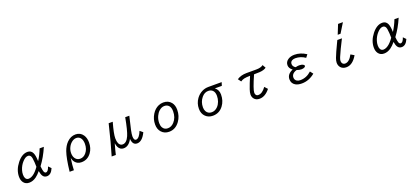

<svg xmlns="http://www.w3.org/2000/svg" viewBox="75 -2415 8850 4068"><g transform="rotate(-20 4500.0 -380.5)"><path d="M845.7 -85Q792 43.9 696.8 43.9Q636.7 43.9 605.5 -5.4Q581.1 -43.5 568.8 -119.1Q510.3 -48.3 458.5 -11.2Q381.8 43.9 299.8 43.9Q217.3 43.9 172.9 -16.1Q134.8 -67.4 134.8 -147.5Q134.8 -301.8 245.6 -442.4Q356 -583 481.9 -583Q564.9 -583 599.1 -506.3Q625.5 -446.8 628.9 -321.8Q700.2 -431.6 751 -564.9H846.7Q758.3 -357.9 639.6 -201.2Q647 -116.2 660.6 -79.1Q675.8 -39.1 703.1 -39.1Q754.4 -39.1 787.6 -144ZM553.7 -220.7Q553.7 -329.1 539.1 -422.4Q536.1 -441.4 527.8 -458Q506.8 -500 462.9 -500Q405.3 -500 340.3 -429.2Q273.9 -357.4 244.6 -261.2Q229 -209.5 229 -161.1Q229 -110.8 246.1 -79.6Q268.6 -39.1 313 -39.1Q376.5 -39.1 445.8 -97.2Q481.4 -127.4 518.6 -173.8Q553.7 -217.3 553.7 -220.7Z M1179.2 119.1Q1211.9 -178.2 1261.7 -317.9Q1300.8 -427.7 1369.1 -496.6Q1455.1 -583 1564.5 -583Q1672.4 -583 1732.4 -495.1Q1778.3 -427.2 1778.3 -326.2Q1778.3 -193.8 1709.5 -100.1Q1625 15.1 1487.8 15.1Q1397.9 15.1 1345.2 -49.3Q1315.9 -85.4 1301.3 -147Q1278.3 8.3 1275.4 119.1ZM1554.7 -505.9Q1498.5 -505.9 1446.3 -462.9Q1399.9 -424.8 1372.1 -366.7Q1343.3 -306.2 1343.3 -239.7Q1343.3 -164.1 1379.4 -116.2Q1419.4 -64 1487.8 -64Q1564.9 -64 1622.1 -133.3Q1686.5 -210.9 1686.5 -326.7Q1686.5 -405.8 1655.3 -452.6Q1619.1 -505.9 1554.7 -505.9Z M2127 119.1Q2206.1 -138.7 2308.1 -564.9H2399.9Q2330.1 -319.3 2330.1 -216.8Q2330.1 -147.9 2349.1 -103.5Q2376 -41 2435.5 -41Q2523.9 -41 2581.5 -171.9Q2628.4 -278.3 2681.2 -564.9H2773.9L2764.2 -524.4Q2718.3 -334.5 2704.1 -267.1Q2685.5 -178.2 2685.5 -133.3Q2685.5 -39.1 2737.3 -39.1Q2772.9 -39.1 2809.1 -83Q2840.8 -121.6 2867.2 -189.9L2933.1 -134.8Q2847.2 43.9 2731.9 43.9Q2628.9 43.9 2619.1 -98.6Q2543.9 43.9 2428.2 43.9Q2348.6 43.9 2309.1 -34.2Q2292 -67.9 2284.2 -122.1Q2239.7 31.7 2221.2 119.1Z M3543 -583Q3657.2 -583 3720.2 -503.9Q3771 -439.9 3771 -338.4Q3771 -194.3 3691.4 -84.5Q3598.1 43.9 3454.6 43.9Q3348.6 43.9 3283.7 -27.8Q3223.1 -94.2 3223.1 -200.7Q3223.1 -322.8 3286.6 -425.8Q3345.2 -521.5 3436 -560.5Q3486.8 -583 3543 -583ZM3540 -504.9Q3475.6 -504.9 3418.9 -453.1Q3375 -413.1 3347.7 -353Q3314.9 -280.3 3314.9 -201.2Q3314.9 -142.1 3336.4 -102.1Q3372.6 -35.2 3452.6 -35.2Q3533.2 -35.2 3595.2 -103.5Q3678.2 -194.3 3678.2 -337.9Q3678.2 -420.4 3639.6 -463.9Q3603 -504.9 3540 -504.9Z M4856 -564.9 4832 -488.8H4674.8Q4753.9 -430.7 4753.9 -323.2Q4753.9 -180.2 4675.8 -76.7Q4586.9 42 4440.4 42Q4343.3 42 4278.8 -19Q4209 -85.4 4209 -196.3Q4209 -319.8 4279.3 -418.5Q4330.6 -489.7 4406.2 -528.8Q4475.6 -564.9 4555.2 -564.9ZM4521.5 -486.8Q4438 -486.8 4374.5 -410.2Q4299.8 -319.8 4299.8 -195.8Q4299.8 -145 4319.8 -107.4Q4358.4 -36.1 4442.9 -36.1Q4519 -36.1 4578.6 -97.7Q4619.1 -139.2 4641.1 -200.2Q4663.1 -260.3 4663.1 -325.7Q4663.1 -407.2 4622.6 -448.7Q4585 -486.8 4521.5 -486.8Z M5199.2 -504.9Q5289.1 -564.9 5417 -564.9H5637.2Q5742.7 -564.9 5793.5 -606.9L5835.4 -533.7Q5784.2 -495.1 5688 -488.3Q5645 -484.9 5557.1 -484.9Q5427.7 -192.4 5427.7 -117.2Q5427.7 -85 5442.4 -65.4Q5459.5 -42 5492.7 -42Q5585.4 -42 5668.5 -161.1L5729 -94.7Q5621.6 42 5493.2 42Q5408.7 42 5368.2 -15.1Q5339.8 -54.2 5339.8 -107.4Q5339.8 -152.8 5362.8 -219.7Q5398.9 -326.7 5467.3 -484.9Q5379.4 -484.4 5331.1 -473.1Q5287.1 -462.9 5250 -436Z M6742.2 -68.8Q6606.4 43.9 6445.3 43.9Q6357.9 43.9 6302.7 11.2Q6225.1 -34.7 6225.1 -128.9Q6225.1 -244.1 6359.9 -300.8Q6288.1 -352.1 6288.1 -423.3Q6288.1 -497.1 6354 -542.5Q6412.6 -583 6501 -583Q6635.7 -583 6764.2 -499L6715.3 -435.1Q6611.8 -506.8 6494.1 -506.8Q6450.2 -506.8 6420.9 -490.7Q6377.9 -466.8 6377.9 -418.5Q6377.9 -359.9 6438 -325.2Q6481.9 -337.4 6520 -337.4Q6573.7 -337.4 6607.4 -317.9Q6631.8 -303.7 6631.8 -286.1Q6631.8 -269 6607.9 -255.9Q6580.6 -241.2 6538.1 -241.2Q6490.2 -241.2 6436 -262.2Q6396.5 -251.5 6371.1 -233.9Q6316.9 -196.3 6316.9 -137.2Q6316.9 -79.1 6363.3 -51.3Q6393.6 -33.2 6439 -33.2Q6578.6 -33.2 6689.9 -136.2Z M7509.3 -666 7595.2 -879.9H7704.6L7572.8 -666ZM7619.6 -183.1 7696.8 -137.7Q7592.3 43.9 7449.2 43.9Q7369.6 43.9 7324.7 -5.9Q7285.6 -50.3 7285.6 -115.2Q7285.6 -158.7 7307.1 -217.3Q7324.7 -264.2 7359.6 -343Q7394.5 -421.9 7447.8 -531.7L7463.9 -564.9H7567.9Q7510.3 -453.1 7467.3 -363.3Q7424.3 -273.4 7396 -205.1Q7375 -153.8 7375 -122.6Q7375 -86.9 7393.1 -65.4Q7414.6 -39.1 7451.2 -39.1Q7544.4 -39.1 7619.6 -183.1Z M8845.7 -85Q8792 43.9 8696.8 43.9Q8636.7 43.9 8605.5 -5.4Q8581.1 -43.5 8568.8 -119.1Q8510.3 -48.3 8458.5 -11.2Q8381.8 43.9 8299.8 43.9Q8217.3 43.9 8172.9 -16.1Q8134.8 -67.4 8134.8 -147.5Q8134.8 -301.8 8245.6 -442.4Q8356 -583 8481.9 -583Q8564.9 -583 8599.1 -506.3Q8625.5 -446.8 8628.9 -321.8Q8700.2 -431.6 8751 -564.9H8846.7Q8758.3 -357.9 8639.6 -201.2Q8647 -116.2 8660.6 -79.1Q8675.8 -39.1 8703.1 -39.1Q8754.4 -39.1 8787.6 -144ZM8553.7 -220.7Q8553.7 -329.1 8539.1 -422.4Q8536.1 -441.4 8527.8 -458Q8506.8 -500 8462.9 -500Q8405.3 -500 8340.3 -429.2Q8273.9 -357.4 8244.6 -261.2Q8229 -209.5 8229 -161.1Q8229 -110.8 8246.1 -79.6Q8268.6 -39.1 8313 -39.1Q8376.5 -39.1 8445.8 -97.2Q8481.4 -127.4 8518.6 -173.8Q8553.7 -217.3 8553.7 -220.7Z"/></g></svg>

Font: FORM UDPGothic
Style: Regular
Weight: 400
Foundry: Pronama LLC
Version: Version 1.05101